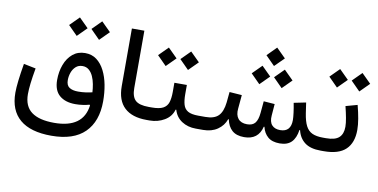

<svg xmlns="http://www.w3.org/2000/svg" viewBox="-85 -954 2840 1443"><g transform="rotate(10 1335.0 -232.5)"><path d="M355.5 -601.6 425.8 -671.9 496.6 -601.6 425.8 -530.8ZM525.9 -601.6 596.2 -671.9 667 -601.6 596.2 -530.8ZM511.7 -415Q563 -415 599.9 -387.2Q636.7 -359.4 660.6 -312Q684.6 -264.6 695.8 -205.1Q707 -145.5 707 -81.5Q707 72.8 621.8 157Q536.6 241.2 367.7 241.2Q208.5 241.2 127.2 172.4Q45.9 103.5 45.9 -30.8Q45.9 -104 71.8 -254.9L164.1 -236.3Q151.9 -168 146.2 -119.6Q140.6 -71.3 140.6 -36.6Q140.6 55.7 198.7 98.9Q256.8 142.1 371.6 142.1Q592.8 142.1 615.2 -33.7L611.3 -38.6Q589.4 -32.2 561.5 -28.1Q533.7 -23.9 503.9 -23.9Q427.2 -23.9 382.8 -62Q338.4 -100.1 338.4 -179.7Q338.4 -243.2 358.4 -296.6Q378.4 -350.1 417.2 -382.6Q456.1 -415 511.7 -415ZM615.7 -133.8Q614.3 -163.1 608.4 -194.8Q602.5 -226.6 590.3 -253.9Q578.1 -281.2 558.1 -298.3Q538.1 -315.4 509.3 -315.4Q478.5 -315.4 458 -296.9Q437.5 -278.3 427.5 -250.2Q417.5 -222.2 417.5 -192.4Q417.5 -151.9 441.9 -136.2Q466.3 -120.6 508.3 -120.6Q539.6 -120.6 566.4 -124.5Q593.3 -128.4 615.7 -133.8Z M824.7 -657.7H919.9V-219.7Q919.9 -154.8 949 -127Q978 -99.1 1051.8 -99.1H1052.2V0H1051.8Q941.4 0 883.1 -54.4Q824.7 -108.9 824.7 -217.8Z M1305.2 -241.2Q1305.2 -192.9 1314.5 -161.4Q1323.7 -129.9 1350.3 -114.5Q1377 -99.1 1429.7 -99.1H1460.9V0H1428.2Q1366.2 0 1320.6 -29.8Q1274.9 -59.6 1259.3 -114.3H1254.4Q1238.8 -59.6 1188.2 -29.8Q1137.7 0 1075.2 0H1052.2Q1036.1 0 1036.1 -49.8Q1036.1 -99.1 1052.2 -99.1H1075.2Q1131.8 -99.1 1160.9 -114.7Q1189.9 -130.4 1200 -161.9Q1210 -193.4 1210 -241.2V-311.5H1305.2ZM1053.2 -494.6 1123.5 -564.9 1194.3 -494.6 1123.5 -423.8ZM1223.6 -494.6 1293.9 -564.9 1364.7 -494.6 1293.9 -423.8Z M1855.5 -635.7 1925.3 -706.1 1996.1 -635.7 1925.3 -565.4ZM1940.4 -482.4 2010.7 -552.7 2081.5 -482.4 2010.7 -411.6ZM1770 -482.4 1840.3 -552.7 1911.1 -482.4 1840.3 -411.6ZM2197.3 -125Q2188.5 -63 2157.2 -31.5Q2126 0 2067.9 0Q2009.3 0 1977.1 -28.1Q1944.8 -56.2 1934.1 -103H1929.2Q1904.3 0 1796.4 0Q1736.8 0 1704.1 -29.3Q1671.4 -58.6 1660.6 -111.8H1655.8Q1638.2 -61.5 1593.3 -30.8Q1548.3 0 1483.9 0H1460.9Q1444.8 0 1444.8 -50.3Q1444.8 -99.1 1460.9 -99.1H1483.9Q1551.3 -99.1 1583 -131.1Q1614.7 -163.1 1622.6 -234.4L1630.4 -314.9L1725.1 -308.1L1715.8 -204.6Q1710.4 -154.8 1732.7 -127Q1754.9 -99.1 1801.3 -99.1Q1843.3 -99.1 1862.8 -123.5Q1882.3 -147.9 1887.2 -200.2L1895.5 -291L1980 -284.7L1973.1 -197.3Q1968.8 -147.9 1990.5 -123.5Q2012.2 -99.1 2054.2 -99.1Q2135.7 -99.1 2135.7 -189.9Q2135.7 -209.5 2131.1 -245.4Q2126.5 -281.2 2119.1 -318.8L2210.9 -337.4L2222.7 -257.3Q2231.9 -196.8 2249.8 -162.4Q2267.6 -127.9 2299.1 -113.5Q2330.6 -99.1 2380.9 -99.1H2381.8V0H2380.9Q2302.2 0 2259 -33Q2215.8 -65.9 2202.1 -125Z M2595.2 -386.7Q2609.4 -333 2617.4 -285.6Q2625.5 -238.3 2625.5 -200.7Q2625.5 -103 2572 -51.5Q2518.6 0 2404.8 0H2381.8Q2365.7 0 2365.7 -49.8Q2365.7 -99.1 2381.8 -99.1H2404.8Q2473.6 -99.1 2503.4 -126.5Q2533.2 -153.8 2533.2 -208.5Q2533.2 -235.8 2525.9 -275.1Q2518.6 -314.5 2506.8 -362.3ZM2349.1 -559.1 2419.4 -629.4 2490.2 -559.1 2419.4 -488.3ZM2519.5 -559.1 2589.8 -629.4 2660.6 -559.1 2589.8 -488.3Z"/></g></svg>

Font: Estedad-FD Medium
Style: Regular
Weight: 500
Designer: Amin Abedi
Version: Version 7.3